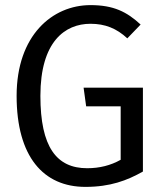

<svg xmlns="http://www.w3.org/2000/svg" viewBox="-20 -720 640 751"><path d="M314 11C411 11 477 -14 539 -49V-377H307L317 -304H452V-95C413 -73 369 -62 321 -62C201 -62 138 -145 138 -345C138 -557 234 -627 334 -627C391 -627 436 -609 478 -570L530 -624C476 -674 424 -700 334 -700C185 -700 45 -582 45 -345C45 -107 150 11 314 11Z"/></svg>

Font: FiraMono Nerd Font
Style: Regular
Weight: 400
Designer: Carrois Corporate & Edenspiekermann AG
Foundry: Carrois Corporate GbR & Edenspiekermann AG
Version: Version 003.206;Nerd Fonts 3.3.0